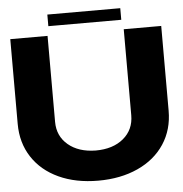

<svg xmlns="http://www.w3.org/2000/svg" viewBox="-56 -872 894 939"><g transform="rotate(-5 390.5 -402.5)"><path d="M20 -714H203V-292Q203 -222 254 -179Q305 -136 389 -135Q474 -135 525.5 -178Q577 -221 577 -292V-714H761V-298Q761 -205 714.5 -134.5Q668 -64 583.5 -25.5Q499 13 389 13Q279 13 195.5 -25.5Q112 -64 66 -134.5Q20 -205 20 -298ZM569 -761H211V-818H569Z"/></g></svg>

Font: Non Bureau Extended
Style: Bold
Weight: 700
Width: 7
Designer: Jona Saucedo
Foundry: Non Foundry
Version: Version 1.000; ttfautohint (v1.8.4)